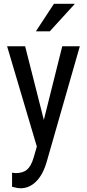

<svg xmlns="http://www.w3.org/2000/svg" viewBox="-20 -770 457 1003"><path d="M209 -143.6 111.3 -528.3H17.1L172.4 -4.4L155.3 54.7C146.5 84 135 104.6 120.8 116.5C106.7 128.3 87.1 134.3 62 134.3L43 132.3V205.6C61.2 210.8 76.2 213.4 87.9 213.4C118.2 213.4 145.2 201.6 168.9 178C192.7 154.4 211.1 120 224.1 74.7L397 -528.3H305.2ZM261.7 -750 167.5 -606.4H240.2L371.1 -750Z"/></svg>

Font: Roboto Condensed
Style: Regular
Weight: 400
Designer: Google
Version: Version 2.134; 2016